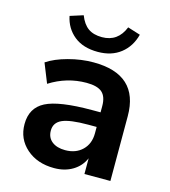

<svg xmlns="http://www.w3.org/2000/svg" viewBox="-114 -854 847 956"><g transform="rotate(15 309.5 -376.5)"><path d="M252.9 10.7Q166 10.7 110.4 -38.1Q54.7 -86.9 54.7 -163.1Q54.7 -247.1 123 -282.2Q191.4 -317.4 361.3 -317.4H405.3V-349.6Q405.3 -398.4 380.9 -419.9Q356.4 -441.4 300.8 -441.4Q199.2 -441.4 111.3 -385.7L71.3 -485.4Q113.3 -513.7 178.7 -531.2Q244.1 -548.8 307.6 -548.8Q541 -548.8 541 -334V0H407.2V-81.1Q388.7 -38.1 348.1 -13.7Q307.6 10.7 252.9 10.7ZM131.8 -741.2 199.2 -762.7Q215.8 -719.7 243.2 -700.2Q270.5 -680.7 314.5 -680.7Q396.5 -680.7 428.7 -761.7L494.1 -741.2Q477.5 -677.7 430.7 -641.1Q383.8 -604.5 313.5 -604.5Q237.3 -604.5 190.9 -642.1Q144.5 -679.7 131.8 -741.2ZM189.5 -166Q189.5 -129.9 214.8 -109.9Q240.2 -89.8 283.2 -89.8Q337.9 -89.8 371.6 -122.6Q405.3 -155.3 405.3 -209V-242.2H362.3Q267.6 -242.2 228.5 -224.6Q189.5 -207 189.5 -166Z"/></g></svg>

Font: Min Sans Bold
Style: Regular
Weight: 700
Designer: Jinseong-Kim, NotoSansCJK, Nunito
Foundry: Jinseong-Kim
Version: Version 1.400;Glyphs 3.1.2 (3151)